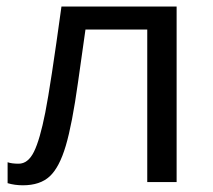

<svg xmlns="http://www.w3.org/2000/svg" viewBox="-20 -548 640 578"><path d="M423.3 0V-459H237.3L214.8 -299.8Q197.3 -174.3 178 -109.1Q158.7 -43.9 129.6 -17.1Q100.6 9.8 48.8 9.8Q24.4 9.8 2.9 3.4V-59.6Q15.1 -55.2 36.1 -55.2Q64.5 -55.2 82.3 -91.3Q100.1 -127.4 116.2 -208.7Q132.3 -290 165 -528.3H511.7V0Z"/></svg>

Font: Cousine
Style: Regular
Weight: 400
Monospace: yes
Designer: Steve Matteson
Foundry: Ascender Corporation
Version: Version 1.20